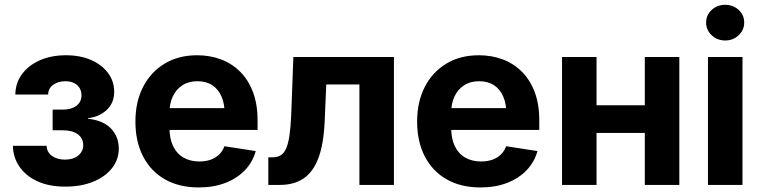

<svg xmlns="http://www.w3.org/2000/svg" viewBox="-20 -782 3221 812"><path d="M256.3 7.3Q187 7.3 137.7 -15.6Q88.4 -38.6 61.8 -77.9Q35.2 -117.2 34.7 -165.5H177.2Q177.7 -139.2 199.5 -123Q221.2 -106.9 254.4 -106.9Q289.6 -106.9 310.8 -124.3Q332 -141.6 332 -168Q332 -197.3 309.1 -214.1Q286.1 -231 245.6 -231H202.6V-318.4H245.6Q281.2 -318.4 303 -334.5Q324.7 -350.6 324.7 -379.4Q324.7 -405.3 306.4 -421.9Q288.1 -438.5 256.8 -438.5Q225.6 -438.5 204.8 -423.3Q184.1 -408.2 183.6 -382.3H44.9Q45.4 -430.7 72.8 -468Q100.1 -505.4 148.2 -526.9Q196.3 -548.3 258.8 -548.3Q319.8 -548.3 365.5 -528.1Q411.1 -507.8 437 -473.1Q462.9 -438.5 462.9 -394Q462.9 -346.7 431.4 -317.1Q399.9 -287.6 352.1 -282.2V-279.8Q416.5 -272.9 449.5 -238.3Q482.4 -203.6 482.4 -153.8Q482.4 -106.9 453.6 -70.6Q424.8 -34.2 373.8 -13.4Q322.8 7.3 256.3 7.3Z M820.8 10.7Q737.8 10.7 677.7 -23.4Q617.7 -57.6 585.2 -120.4Q552.7 -183.1 552.7 -268.1Q552.7 -351.6 585.2 -414.6Q617.7 -477.5 676.3 -512.9Q734.9 -548.3 813.5 -548.3Q867.7 -548.3 914.1 -531Q960.4 -513.7 995.4 -479Q1030.3 -444.3 1049.8 -392.8Q1069.3 -341.3 1069.3 -273.4V-232.4H611.8V-324.7H998L930.2 -300.3Q930.2 -342.3 917 -373.3Q903.8 -404.3 878.2 -421.4Q852.5 -438.5 814.9 -438.5Q777.3 -438.5 751 -421.1Q724.6 -403.8 710.7 -374Q696.8 -344.2 696.8 -305.7V-241.2Q696.8 -195.3 712.4 -163.3Q728 -131.3 756.6 -115.2Q785.2 -99.1 823.2 -99.1Q849.1 -99.1 870.4 -106.4Q891.6 -113.8 906.5 -128.2Q921.4 -142.6 929.2 -163.6L1061.5 -143.1Q1048.8 -96.7 1015.9 -62.3Q982.9 -27.8 933.3 -8.5Q883.8 10.7 820.8 10.7Z M1114.7 0V-116.7H1132.8Q1152.8 -116.7 1166.7 -125Q1180.7 -133.3 1189.7 -153.1Q1198.7 -172.9 1203.9 -206.8Q1209 -240.7 1211.4 -292L1220.7 -541H1646V0H1500V-424.8H1359.9L1353 -267.1Q1348.6 -170.4 1325.9 -111.8Q1303.2 -53.2 1262.9 -26.6Q1222.7 0 1164.6 0Z M2012.2 10.7Q1929.2 10.7 1869.1 -23.4Q1809.1 -57.6 1776.6 -120.4Q1744.1 -183.1 1744.1 -268.1Q1744.1 -351.6 1776.6 -414.6Q1809.1 -477.5 1867.7 -512.9Q1926.3 -548.3 2004.9 -548.3Q2059.1 -548.3 2105.5 -531Q2151.9 -513.7 2186.8 -479Q2221.7 -444.3 2241.2 -392.8Q2260.7 -341.3 2260.7 -273.4V-232.4H1803.2V-324.7H2189.5L2121.6 -300.3Q2121.6 -342.3 2108.4 -373.3Q2095.2 -404.3 2069.6 -421.4Q2043.9 -438.5 2006.3 -438.5Q1968.8 -438.5 1942.4 -421.1Q1916 -403.8 1902.1 -374Q1888.2 -344.2 1888.2 -305.7V-241.2Q1888.2 -195.3 1903.8 -163.3Q1919.4 -131.3 1948 -115.2Q1976.6 -99.1 2014.6 -99.1Q2040.5 -99.1 2061.8 -106.4Q2083 -113.8 2097.9 -128.2Q2112.8 -142.6 2120.6 -163.6L2252.9 -143.1Q2240.2 -96.7 2207.3 -62.3Q2174.3 -27.8 2124.8 -8.5Q2075.2 10.7 2012.2 10.7Z M2747.6 -336.9V-219.7H2461.9V-336.9ZM2502.9 -541V0H2356.9V-541ZM2853 -541V0H2707V-541Z M2974.1 0V-541H3120.1V0ZM3046.9 -610.8Q3013.2 -610.8 2989.7 -633.1Q2966.3 -655.3 2966.3 -686.5Q2966.3 -718.3 2989.7 -740Q3013.2 -761.7 3046.9 -761.7Q3080.6 -761.7 3104 -740Q3127.4 -718.3 3127.4 -686.5Q3127.4 -655.3 3104 -633.1Q3080.6 -610.8 3046.9 -610.8Z"/></svg>

Font: Inter 17pt
Style: Bold
Weight: 700
Version: Version 4.001;git-66647c0bb